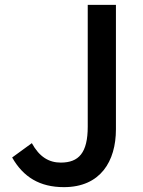

<svg xmlns="http://www.w3.org/2000/svg" viewBox="-20 -757 590 790"><path d="M243 13C393 13 457 -93 457 -225V-737H341V-236C341 -128 304 -88 230 -88C182 -88 142 -111 111 -168L30 -109C76 -28 144 13 243 13Z"/></svg>

Font: Noto Sans JP Medium
Style: Regular
Weight: 500
Designer: Ryoko NISHIZUKA  (kana, bopomofo & ideographs); Paul D. Hunt (Latin, Greek & Cyrillic); Sandoll Communications , Soo-you
Foundry: Adobe
Version: Version 2.002;hotconv 1.0.116;makeotfexe 2.5.65601